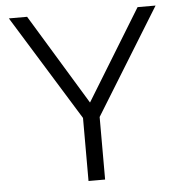

<svg xmlns="http://www.w3.org/2000/svg" viewBox="-51 -759 754 807"><g transform="rotate(-5 325.5 -355.0)"><path d="M93 -710 325 -328 559 -710H635L360 -264V0H290V-266L16 -710Z"/></g></svg>

Font: PTCRaleway
Style: Regular
Weight: 400
Designer: Matt McInerney, Pablo Impallari, Rodrigo Fuenzalida
Foundry: Matt McInerney, Pablo Impallari, Rodrigo Fuenzalida
Version: Version 3.000g; ttfautohint (v1.5) -l 8 -r 28 -G 28 -x 14 -D